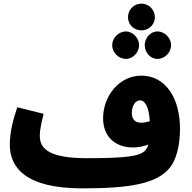

<svg xmlns="http://www.w3.org/2000/svg" viewBox="-20 -1015 1057 1056"><path d="M758 -848C799 -848 832 -881 832 -920C832 -961 799 -995 758 -995C715 -995 684 -961 684 -920C684 -881 715 -848 758 -848ZM673 -691C711 -691 745 -727 745 -767C745 -805 711 -842 673 -842C631 -842 597 -805 597 -767C597 -727 631 -691 673 -691ZM846 -691C887 -691 921 -727 921 -767C921 -805 887 -842 846 -842C806 -842 776 -805 776 -767C776 -727 806 -691 846 -691ZM432 21C698 21 845 -5 916 -95C948 -136 970 -211 970 -307C970 -474 892 -599 757 -599C636 -599 547 -487 547 -365C547 -250 629 -204 710 -204C737 -204 768 -209 796 -220C792 -207 787 -198 781 -190C754 -155 669 -145 458 -145C254 -145 199 -195 199 -267C199 -306 210 -349 220 -389L75 -425C58 -374 34 -298 34 -219C34 -96 118 21 432 21ZM705 -393C705 -430 722 -463 750 -463C779 -463 799 -425 804 -348C786 -343 769 -340 756 -340C723 -340 705 -360 705 -393Z"/></svg>

Font: Noto Sans Arabic UI SmCn Bk
Style: Regular
Weight: 900
Width: 4
Designer: Monotype Design Team, Nadine Chahine and Nizar Qandah
Foundry: Monotype Imaging Inc.
Version: Version 2.010